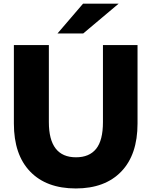

<svg xmlns="http://www.w3.org/2000/svg" viewBox="-20 -1027 838 1061"><path d="M635.6 -1006.7 440 -842.2H297.8L438.9 -1006.7ZM56.7 -344.4V-777.8H250V-352.2Q250 -157.8 400 -157.8Q473.3 -157.8 511.1 -204.4Q548.9 -251.1 548.9 -352.2V-777.8H740V-344.4Q740 -172.2 650 -78.9Q560 14.4 398.9 14.4Q236.7 14.4 146.7 -78.9Q56.7 -172.2 56.7 -344.4Z"/></svg>

Font: Paperlogy 9 Black
Style: Regular
Weight: 900
Designer: redesigned by Lee Juim, glyphs from Gmarket Sans & Montserrat
Foundry: PT&
Version: Version 1.001